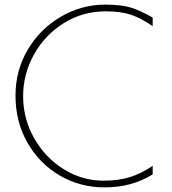

<svg xmlns="http://www.w3.org/2000/svg" viewBox="-20 -790 743 830"><path d="M47 -377Q47 -486 100.5 -576Q154 -666 243.5 -718Q333 -770 434 -770Q504 -770 545 -757.5Q586 -745 640 -714V-677Q589 -712 545.5 -726.5Q502 -741 437 -741Q338 -741 256.5 -690.5Q175 -640 127.5 -555.5Q80 -471 80 -374Q80 -276 128 -192Q176 -108 255.5 -58.5Q335 -9 427 -9Q493 -9 542 -24.5Q591 -40 640 -73V-36Q592 -7 541.5 6.5Q491 20 431 20Q326 20 238 -31.5Q150 -83 98.5 -173.5Q47 -264 47 -377Z"/></svg>

Font: Poiret One
Style: Regular
Weight: 400
Designer: Denis Masharov (denis.masharov@gmail.com), Cyreal (Charset Expansion)
Foundry: Denis Masharov
Version: Version 1.101